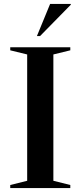

<svg xmlns="http://www.w3.org/2000/svg" viewBox="-20 -955 409 975"><path d="M337 -15.5V0H32V-15.5L118 -37V-678.5L32 -699.5V-715H337V-699.5L251 -678.5V-37ZM167.5 -772 234.5 -935H339.5V-931L183.5 -772Z"/></svg>

Font: Newsreader Display Medium
Style: Regular
Weight: 500
Designer: Hugues Gentile
Foundry: Production Type
Version: Version 1.001